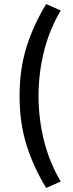

<svg xmlns="http://www.w3.org/2000/svg" viewBox="-20 -754 364 952"><path d="M209 178Q146 75 111.5 -35Q77 -145 77 -278Q77 -411 111.5 -521Q146 -631 209 -734L281 -702Q224 -605 197.5 -497Q171 -389 171 -278Q171 -167 197.5 -59Q224 49 281 146Z"/></svg>

Font: CV Source Sans Light
Style: Bold
Weight: 600
Designer: Paul D. Hunt
Foundry: Adobe Systems Incorporated
Version: Version 3.001